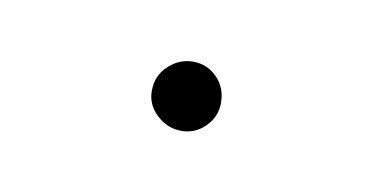

<svg xmlns="http://www.w3.org/2000/svg" viewBox="-26 -84 237 123"><g transform="rotate(10 93.0 -22.5)"><path d="M71 -22Q71 -32 78 -38.5Q85 -45 94 -45Q103 -45 109.5 -38.5Q116 -32 116 -22Q116 -13 109.5 -6.5Q103 0 94 0Q85 0 78 -6.5Q71 -13 71 -22Z"/></g></svg>

Font: Synthetic Thin
Style: Regular
Weight: 100
Designer: Santiago Orozco
Foundry: Typemade
Version: Version 2.000; ttfautohint (v1.8.4.7-5d5b)